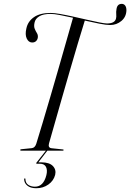

<svg xmlns="http://www.w3.org/2000/svg" viewBox="-20 -780 674 994"><path d="M234 -38.5Q227 -14.5 247.5 -12.5L304.5 -6.5Q309.5 -6.5 309.5 -3.5Q309.5 0 305 0H89.5Q84.5 0 84.5 -3Q84.5 -7 90.5 -7.5L144.5 -13Q161 -14.5 168 -36.5Q182 -81.5 201 -145.2Q220 -209 241.5 -282.2Q263 -355.5 284.2 -429.5Q305.5 -503.5 324.5 -570.5Q343.5 -637.5 358 -688Q321.5 -696 290.8 -702Q260 -708 242 -708Q203.5 -708 183.2 -695.5Q163 -683 159 -663.5Q154.5 -644 159.5 -631.5Q164.5 -619 170.8 -609.2Q177 -599.5 176 -587.5Q175 -575.5 167 -567.5Q159 -559.5 145 -560Q127.5 -561 118.2 -581Q109 -601 116.5 -632.5Q124 -669 155.5 -691Q187 -713 242.5 -713Q261 -713 292.2 -707.5Q323.5 -702 360 -693.8Q396.5 -685.5 431.8 -677.5Q467 -669.5 494.5 -664Q522 -658.5 534 -658.5Q574 -658.5 580.5 -683.5Q583 -693 581.8 -705.8Q580.5 -718.5 583 -732Q586.5 -760 610.5 -760Q621 -760 627.8 -751.5Q634.5 -743 634.5 -726.5Q633.5 -692.5 608.5 -671.5Q583.5 -650.5 550.5 -650.5Q529.5 -650.5 494.2 -657.5Q459 -664.5 419 -673.5Q403 -622.5 383.2 -555.8Q363.5 -489 342.2 -416.2Q321 -343.5 300.8 -272.8Q280.5 -202 263.2 -141Q246 -80 234 -38.5ZM218 -0.5H225.5L178.5 60.5H195.5Q235.5 60.5 253.8 79.5Q272 98.5 265.5 125.5Q257.5 156 230.5 175.2Q203.5 194.5 167.5 194.5Q138 194.5 121.8 181.2Q105.5 168 105 148.5Q105 144 108 143.5Q111 142 111.5 147Q112 167.5 126.5 177Q141 186.5 161 186.5Q205 186.5 220 127Q226.5 101 218.2 84.2Q210 67.5 185 67.5H171Q164.5 67.5 169.5 61Z"/></svg>

Font: Fraunces 144pt S000 Light
Style: Italic
Weight: 300
Italic angle: -16°
Version: Version 1.000; ttfautohint (v1.8.3)